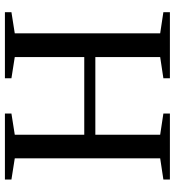

<svg xmlns="http://www.w3.org/2000/svg" viewBox="14 -708 695 762"><g transform="rotate(90 361.0 -327.5)"><path d="M28.8 0V-25.9L112.8 -39.1V-616.2L28.8 -628.9V-654.8H291V-628.9L207 -616.2V-358.9H515.1V-616.2L431.2 -628.9V-654.8H692.9V-628.9L608.9 -616.2V-39.1L692.9 -25.9V0H431.2V-25.9L515.1 -39.1V-314.9H207V-39.1L291 -25.9V0Z"/></g></svg>

Font: Liberation Serif
Style: Regular
Weight: 400
Designer: Steve Matteson
Foundry: Ascender Corporation
Version: Version 2.1.5